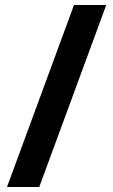

<svg xmlns="http://www.w3.org/2000/svg" viewBox="-20 -741 451 768"><path d="M405 -721H276L8 7H137Z"/></svg>

Font: Noto Sans Myanmar UI SemiCondensed
Style: Bold
Weight: 700
Width: 4
Designer: Monotype Design Team
Foundry: Monotype Imaging Inc.
Version: Version 2.103